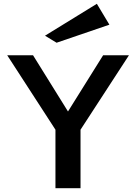

<svg xmlns="http://www.w3.org/2000/svg" viewBox="-20 -991 717 1011"><path d="M272 0V-308L18 -700H154L338 -404L523 -700H659L404 -308V0ZM278 -766 217 -803 490 -971 556 -861Z"/></svg>

Font: Panamera
Style: Bold
Weight: 700
Designer: Bastien Sozeau
Foundry: NBR — Bastien Sozeau
Version: Version 3.002; ttfautohint (v1.8.4.7-5d5b);gftools[0.9.33]